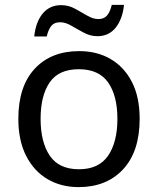

<svg xmlns="http://www.w3.org/2000/svg" viewBox="-20 -755 645 785"><path d="M551 -269Q551 -136 483.5 -63Q416 10 301 10Q230 10 174.5 -22.5Q119 -55 87 -117.5Q55 -180 55 -269Q55 -402 122 -474Q189 -546 304 -546Q377 -546 432.5 -513.5Q488 -481 519.5 -419.5Q551 -358 551 -269ZM146 -269Q146 -174 183.5 -118.5Q221 -63 303 -63Q384 -63 422 -118.5Q460 -174 460 -269Q460 -364 422 -418Q384 -472 302 -472Q220 -472 183 -418Q146 -364 146 -269ZM120 -606Q126 -665 154.5 -699.5Q183 -734 230 -734Q260 -734 286.5 -719.5Q313 -705 337 -691Q361 -677 382 -677Q405 -677 417.5 -691.5Q430 -706 437 -735H487Q481 -677 453 -642Q425 -607 378 -607Q350 -607 323.5 -621Q297 -635 272.5 -649.5Q248 -664 226 -664Q202 -664 190 -649.5Q178 -635 171 -606Z"/></svg>

Font: Noto Sans Lisu
Style: Regular
Weight: 400
Designer: Monotype Design Team. David Williams.
Foundry: Monotype Imaging Inc.
Version: Version 2.102